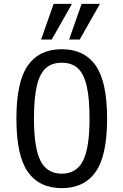

<svg xmlns="http://www.w3.org/2000/svg" viewBox="-20 -965 640 995"><path d="M300 -640Q249 -640 217.5 -612Q186 -584 171 -520.5Q156 -457 156 -350Q156 -198 190 -131.5Q224 -65 300 -65Q376 -65 410 -131.5Q444 -198 444 -350Q444 -457 429 -520.5Q414 -584 382.5 -612Q351 -640 300 -640ZM300 -710Q416 -710 475.5 -626Q535 -542 535 -350Q535 -158 475.5 -74Q416 10 300 10Q184 10 124.5 -74Q65 -158 65 -350Q65 -542 124.5 -626Q184 -710 300 -710ZM403 -945H498L393 -760H338ZM258 -945H353L248 -760H193Z"/></svg>

Font: Sligoil Micro
Style: Regular
Weight: 400
Designer: Ariel Martín Pérez
Foundry: Igor Stepanchenko
Version: Version 1.001